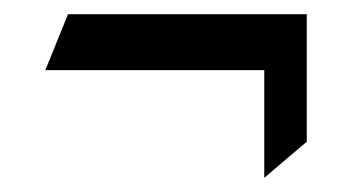

<svg xmlns="http://www.w3.org/2000/svg" viewBox="-20 -434 512 271"><path d="M413 -234V-414H76L44 -335H353V-183Z"/></svg>

Font: Amita
Style: Bold
Weight: 700
Designer: Eduardo Rodriguez Tunni, Modular Infotech, Brian J. Bonislawsky
Foundry: Eduardo Rodriguez Tunni, Modular Infotech, Brian J. Bonislawsky
Version: Version 1.003